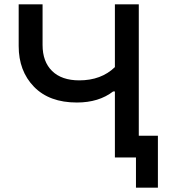

<svg xmlns="http://www.w3.org/2000/svg" viewBox="-20 -725 780 884"><path d="M619 -100H707V139H606V0H509V-100V-304H501Q435 -253 334 -253Q207 -253 136.5 -325.5Q66 -398 66 -513V-705H176V-518Q176 -441 220 -398Q264 -355 345 -355Q446 -355 509 -416V-705H619Z"/></svg>

Font: Manrope Medium
Style: Medium
Weight: 500
Designer: Mikhail Sharanda
Foundry: Mikhail Sharanda
Version: Version 4.000;hotconv 1.0.109;makeotfexe 2.5.65596